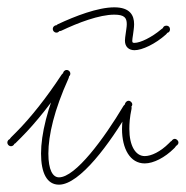

<svg xmlns="http://www.w3.org/2000/svg" viewBox="-30 -500 507 524"><path d="M131 4C188 4 271 -110 324 -201C328 -207 326 -212 321 -215C316 -218 311 -217 307 -211C254 -122 176 -16 131 -16C114 -16 102 -36 102 -81C102 -131 118 -200 157 -286C160 -292 158 -296 152 -299C146 -302 141 -300 138 -294C99 -206 82 -133 82 -81C82 -28 98 4 131 4ZM0 -101C6 -101 10 -106 10 -111C10 -116 6 -121 0 -121C-6 -121 -10 -116 -10 -111C-10 -106 -6 -101 0 -101ZM0 -111C5 -106 10 -106 14 -111L28 -125C68 -165 114 -223 155 -285C158 -291 158 -296 152 -299C146 -302 142 -302 138 -296C98 -235 54 -179 14 -139L0 -125C-5 -120 -5 -116 0 -111ZM152 -289C158 -289 162 -294 162 -299C162 -304 158 -309 152 -309C146 -309 142 -304 142 -299C142 -294 146 -289 152 -289ZM152 -289C158 -289 162 -294 162 -299C162 -304 158 -309 152 -309C146 -309 142 -304 142 -299C142 -294 146 -289 152 -289ZM365 -54C389 -54 420 -70 445 -95L447 -97C452 -102 452 -106 447 -111C442 -116 438 -116 436 -114L431 -109C408 -86 383 -74 365 -74C340 -74 323 -102 323 -148C323 -162 324 -180 329 -203C330 -209 328 -214 321 -215C315 -216 310 -214 309 -207C305 -183 303 -162 303 -148C303 -94 325 -54 365 -54ZM321 -205C326 -205 331 -210 331 -215C331 -220 326 -225 321 -225C316 -225 311 -220 311 -215C311 -210 316 -205 321 -205ZM321 -205C326 -205 331 -210 331 -215C331 -220 326 -225 321 -225C316 -225 311 -220 311 -215C311 -210 316 -205 321 -205ZM124 -411C130 -411 134 -416 134 -421C134 -426 130 -431 124 -431C118 -431 114 -426 114 -421C114 -416 118 -411 124 -411ZM447 -101C452 -101 457 -106 457 -111C457 -116 452 -121 447 -121C442 -121 437 -116 437 -111C437 -106 442 -101 447 -101ZM337 -363C358 -363 394 -380 423 -406C428 -410 428 -415 424 -420C420 -425 415 -425 410 -420C384 -398 353 -383 337 -383C332 -383 331 -384 331 -389C331 -393 332 -398 333 -405C334 -414 336 -424 336 -434C336 -458 325 -480 282 -480C237 -480 175 -456 128 -434C123 -432 121 -427 124 -421C127 -415 132 -414 137 -416C183 -438 241 -460 282 -460C310 -460 316 -451 316 -434C316 -426 314 -417 313 -408C312 -401 311 -394 311 -389C311 -372 322 -363 337 -363ZM424 -410C430 -410 434 -414 434 -420C434 -426 430 -430 424 -430C418 -430 414 -426 414 -420C414 -414 418 -410 424 -410Z"/></svg>

Font: Mistral SingleLine Outline
Style: Regular
Weight: 300
Designer: François Chastanet, Élisa Garzelli, Anais Alves, Morgane Autin
Foundry: institut supérieur des arts et du design Toulouse / isdaT
Version: Version 1.000;Glyphs 3.3 (3337)